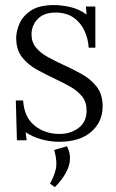

<svg xmlns="http://www.w3.org/2000/svg" viewBox="-20 -558 466 772"><path d="M336.6 -366.3Q334.4 -402.6 319.4 -434.9Q304.4 -467.2 275.6 -487.3Q246.8 -507.5 202.8 -507.5Q156.2 -507.5 131.5 -481.5Q106.7 -455.4 106.7 -419.9Q106.7 -388.3 124.7 -366.7Q142.6 -345.1 171.4 -329.1Q200.2 -313.2 232.9 -298.1Q271.4 -280.9 308 -260.5Q344.7 -240.2 368.7 -209.4Q392.7 -178.6 392.7 -130.5Q392.7 -68.2 346.9 -28.1Q301.1 12.1 217.1 12.1Q183.4 12.1 147.2 2.4Q111.1 -7.3 83.2 -26.4L87.3 5.9H48L43.6 -154H73Q77 -87.6 118.6 -53.5Q160.2 -19.4 220 -19.4Q264 -19.4 296.1 -43.6Q328.2 -67.8 328.2 -113.3Q328.2 -147.4 310.2 -170Q292.3 -192.5 263.7 -208.8Q235.1 -225.2 202.8 -240.2Q165 -257.8 128.7 -277.8Q92.4 -297.8 68.8 -327.8Q45.1 -357.9 45.1 -405.6Q45.1 -431.2 57.9 -462Q70.8 -492.8 103.8 -515.2Q136.8 -537.6 197.7 -537.6Q226.3 -537.6 261.6 -529.9Q297 -522.2 328.2 -499.4L325.3 -531.7H363.4V-366.3ZM200.6 194.4 181.2 180.4Q205.4 135.3 206.5 106Q207.6 76.6 197.7 45.1L249.4 30.1Q261.5 53.5 261.5 78.1Q261.5 106.7 245.1 136.4Q228.8 166.1 200.6 194.4Z"/></svg>

Font: Parastoo
Style: Regular
Weight: 400
Foundry: Saber Rastikerdar (saber.rastikerdar@gmail.com)
Version: Version 3.000